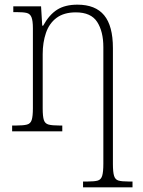

<svg xmlns="http://www.w3.org/2000/svg" viewBox="-20 -563 611 823"><path d="M336 240V215H357Q385 215 399 211Q413 207 418 190.5Q423 174 423 139V-361Q423 -428 396.5 -469Q370 -510 305 -510Q254 -510 222.5 -486.5Q191 -463 177 -422Q163 -381 163 -331V-98Q163 -64 168 -48.5Q173 -33 188.5 -29Q204 -25 234 -25H247V0H32V-25H50Q80 -25 95.5 -29Q111 -33 116 -49Q121 -65 121 -99V-442Q121 -474 115 -489Q109 -504 94.5 -507.5Q80 -511 53 -511H37V-536H156L161 -453H165Q191 -500 225 -521.5Q259 -543 312 -543Q389 -543 426.5 -497.5Q464 -452 464 -357V140Q464 175 469 191Q474 207 488 211Q502 215 530 215H548V240Z"/></svg>

Font: Noto Serif SemiCondensed ExtraLight
Style: Regular
Weight: 200
Width: 4
Designer: Monotype Design Team
Foundry: Monotype Imaging Inc.
Version: Version 2.014